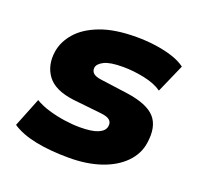

<svg xmlns="http://www.w3.org/2000/svg" viewBox="-99 -628 771 746"><g transform="rotate(20 286.5 -254.5)"><path d="M257 11Q180 11 120 -1Q60 -13 21 -39L69 -159Q94 -144 126 -134.5Q158 -125 192 -120Q226 -115 256 -115Q307 -115 332 -126Q357 -137 360 -156Q363 -172 353 -181.5Q343 -191 317 -194L197 -207Q118 -217 87.5 -258.5Q57 -300 66 -359Q73 -402 105 -438.5Q137 -475 196.5 -497.5Q256 -520 345 -520Q387 -520 425.5 -514.5Q464 -509 496 -498.5Q528 -488 549 -472L497 -354Q469 -374 423.5 -383.5Q378 -393 335 -393Q282 -393 258 -381Q234 -369 231 -353Q229 -338 239 -329Q249 -320 274 -317L384 -302Q470 -290 502.5 -253.5Q535 -217 524 -147Q517 -100 481.5 -64Q446 -28 388.5 -8.5Q331 11 257 11Z"/></g></svg>

Font: Nunito Sans 6pt Black
Style: Italic
Weight: 900
Italic angle: -9°
Version: Version 3.101;gftools[0.9.27]